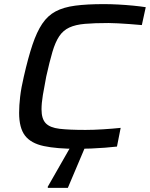

<svg xmlns="http://www.w3.org/2000/svg" viewBox="-20 -716 729 934"><path d="M357 8Q256 8 193 -5.5Q130 -19 101.5 -56.5Q73 -94 73 -167Q73 -202 78 -245.5Q83 -289 96 -344Q117 -436 138 -498.5Q159 -561 185.5 -600.5Q212 -640 250.5 -660.5Q289 -681 346 -688.5Q403 -696 485 -696Q518 -696 555.5 -694Q593 -692 628.5 -688.5Q664 -685 689 -681L670 -594Q639 -597 609.5 -599Q580 -601 554 -602.5Q528 -604 508 -604Q439 -604 393 -600Q347 -596 317 -582Q287 -568 268 -539.5Q249 -511 235 -463.5Q221 -416 205 -344Q195 -293 188.5 -253.5Q182 -214 182 -184Q182 -138 202.5 -116.5Q223 -95 269.5 -89.5Q316 -84 396 -84Q434 -84 482 -87Q530 -90 567 -94L549 -3Q524 0 491 2.5Q458 5 423 6.5Q388 8 357 8ZM213 198 212 193 328 -10H396V-5L310 198Z"/></svg>

Font: Saira Expanded Medium
Style: Italic
Weight: 500
Width: 7
Italic angle: -12°
Designer: Hector Gatti with collaboration of the Omnibus-Type team
Foundry: Omnibus-Type
Version: Version 1.101